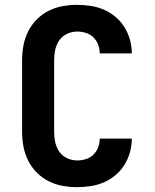

<svg xmlns="http://www.w3.org/2000/svg" viewBox="-20 -763 640 791"><path d="M298 8Q267 8 237 2.5Q207 -3 179.5 -17Q152 -31 130.5 -53Q109 -75 95.5 -102.5Q82 -130 76.5 -160Q71 -190 71 -221V-514Q71 -545 76.5 -575Q82 -605 95.5 -632.5Q109 -660 130.5 -682Q152 -704 179.5 -718Q207 -732 237 -737.5Q267 -743 298 -743Q326 -743 354.5 -738.5Q383 -734 408.5 -723Q434 -712 456 -693.5Q478 -675 493 -650.5Q508 -626 515.5 -598.5Q523 -571 523 -543H391Q391 -561 384.5 -578.5Q378 -596 365 -609Q352 -622 334 -627.5Q316 -633 298 -633Q276 -633 256 -623.5Q236 -614 224 -596.5Q212 -579 207.5 -557.5Q203 -536 203 -514V-221Q203 -199 207.5 -177.5Q212 -156 224 -138.5Q236 -121 256 -111.5Q276 -102 298 -102Q316 -102 334 -107.5Q352 -113 365 -126Q378 -139 384.5 -156.5Q391 -174 391 -192H523Q523 -164 515.5 -136.5Q508 -109 493 -84.5Q478 -60 456 -41.5Q434 -23 408.5 -12Q383 -1 354.5 3.5Q326 8 298 8Z"/></svg>

Font: Iosevka SS04 XBd Ex
Style: Regular
Weight: 800
Width: 7
Monospace: yes
Designer: Belleve Invis
Foundry: Belleve Invis
Version: Version 19.0.0; ttfautohint (v1.8.4)